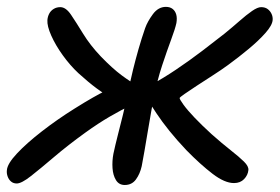

<svg xmlns="http://www.w3.org/2000/svg" viewBox="-37 -526 814 559"><path d="M644.2 7Q617.2 7 582 -19.9Q546.8 -46.8 505.8 -88.6Q478 -118 456.3 -144.9Q434.6 -171.8 418.9 -195.5Q403.2 -219.2 392 -237.6Q390.2 -241.8 388.7 -247.3Q387.2 -252.8 388.6 -259Q389.2 -264.6 393.6 -270.4Q398 -276.2 403.2 -279.6Q436.4 -297 475.5 -323.3Q514.6 -349.6 551.8 -377.9Q589 -406.2 616.6 -428Q640.6 -447.6 660.6 -465.2Q680.6 -482.8 696.8 -494Q713 -505.2 723.2 -505.2Q734.8 -505.2 742.3 -499.6Q749.8 -494 753.7 -485.4Q757.6 -476.8 756.8 -467.6Q755.6 -452.4 736.1 -430.3Q716.6 -408.2 687.3 -383.8Q658 -359.4 627 -336.8Q606.4 -321.8 581.9 -306.1Q557.4 -290.4 535.7 -276.2Q514 -262 500.1 -252.3Q486.2 -242.6 486 -240.6Q485.8 -237 497.1 -221.3Q508.4 -205.6 529.5 -183.5Q550.6 -161.4 578.8 -135.6Q610.2 -107.8 634.8 -88.5Q659.4 -69.2 673.3 -55.5Q687.2 -41.8 686.2 -31Q684.8 -16.2 673.7 -4.6Q662.6 7 644.2 7ZM11.8 8.2Q2 8.2 -4.7 2.6Q-11.4 -3 -14.7 -12.1Q-18 -21.2 -17 -30Q-16 -48.8 12.2 -78.9Q40.4 -109 84.8 -143.5Q129.2 -178 180 -209.8Q211.6 -229.6 233.3 -241.9Q255 -254.2 268.8 -260.9Q282.6 -267.6 290.2 -271.2L305 -232Q298.8 -234.2 283.3 -242.8Q267.8 -251.4 244.5 -268.6Q221.2 -285.8 191.2 -313Q167 -335.6 145.9 -364.9Q124.8 -394.2 112.3 -422.2Q99.8 -450.2 101 -467.6Q101.8 -477.6 106.2 -486.1Q110.6 -494.6 119.1 -499.9Q127.6 -505.2 138.6 -505.2Q154.8 -505.2 169.8 -483Q184.8 -460.8 205 -427.8Q225.2 -394.8 256.2 -362Q290.4 -326.6 317 -306.9Q343.6 -287.2 363 -276.8L348.8 -221.8Q315.8 -205.8 282.6 -186.5Q249.4 -167.2 211.6 -140Q160.4 -103 120.5 -69Q80.6 -35 53.1 -13.4Q25.6 8.2 11.8 8.2ZM326.2 12.6Q309.4 12.6 300.7 -1.5Q292 -15.6 290.6 -36.5Q289.2 -57.4 293.2 -78.4Q298.6 -103.6 305.7 -131.3Q312.8 -159 321.1 -192.5Q329.4 -226 337.4 -267Q343.2 -294 350.4 -323.3Q357.6 -352.6 366.4 -383.4Q375.2 -414.2 385.6 -444.2Q392.4 -463.4 408.1 -484.7Q423.8 -506 446 -506Q458 -506 465.6 -500Q473.2 -494 476.1 -483.7Q479 -473.4 476.6 -459Q473 -442.2 461.3 -410.8Q449.6 -379.4 435.2 -336Q420.8 -292.6 410.2 -239Q408 -228 403.3 -201.6Q398.6 -175.2 393.4 -144.1Q388.2 -113 383.4 -85.1Q378.6 -57.2 375.6 -42.2Q370.6 -19.8 358.8 -3.6Q347 12.6 326.2 12.6Z"/></svg>

Font: Shantell Sans Light
Style: Italic
Weight: 300
Italic angle: -11°
Designer: Stephen Nixon, Anya Danilova, Shantell Martin
Foundry: Arrow Type
Version: Version 1.008;[ac192a2d6]